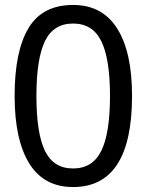

<svg xmlns="http://www.w3.org/2000/svg" viewBox="-20 -745 592 775"><path d="M513 -358Q513 10 275 10Q157 10 98 -85.5Q39 -181 39 -358Q39 -538 95 -631.5Q151 -725 275 -725Q393 -725 453 -630Q513 -535 513 -358ZM127 -358Q127 -207 161.5 -136Q196 -65 275 -65Q354 -65 389 -136.5Q424 -208 424 -358Q424 -507 389 -578.5Q354 -650 275 -650Q196 -650 161.5 -579Q127 -508 127 -358Z"/></svg>

Font: Advent Sans Logo
Style: Regular
Weight: 400
Designer: Types & Symbols
Foundry: Types & Symbols
Version: Version 1.002